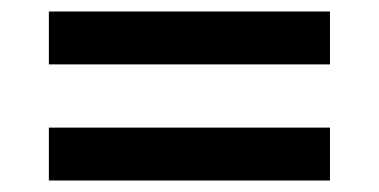

<svg xmlns="http://www.w3.org/2000/svg" viewBox="-20 -527 660 334"><path d="M554 -213H65V-305H554ZM554 -415H65V-507H554Z"/></svg>

Font: BLUETTI 2.0 Normal
Style: Normal
Weight: 400
Designer: Stijn de Vries
Foundry: tokotype
Version: Version 2.005;October 31, 2023;FontCreator 14.0.0.2814 64-bi